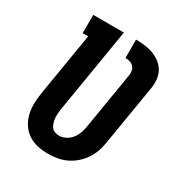

<svg xmlns="http://www.w3.org/2000/svg" viewBox="-173 -863 946 998"><g transform="rotate(30 300.0 -363.5)"><path d="M257 8Q224 8 193.5 1.5Q163 -5 137.5 -21.5Q112 -38 95 -63.5Q78 -89 70.5 -118.5Q63 -148 63.5 -180.5Q64 -213 69 -245L132 -625H99V-735H283L199 -227Q197 -213 196 -199Q195 -185 196 -171.5Q197 -158 201 -145.5Q205 -133 212 -122.5Q219 -112 232 -107Q245 -102 259 -102Q278 -102 297.5 -112Q317 -122 330 -138.5Q343 -155 350.5 -175Q358 -195 361 -215L417 -553Q420 -567 417.5 -581.5Q415 -596 406.5 -606Q398 -616 384.5 -620.5Q371 -625 356 -625V-735Q383 -735 410 -731.5Q437 -728 461 -719Q485 -710 505.5 -694Q526 -678 538 -656Q550 -634 552.5 -607Q555 -580 550 -553L491 -197Q487 -170 478 -143Q469 -116 453 -91.5Q437 -67 414.5 -47Q392 -27 366 -14.5Q340 -2 312 3Q284 8 257 8Z"/></g></svg>

Font: Iosevka Etoile Extrabold
Style: Italic
Weight: 800
Italic angle: -9°
Designer: Belleve Invis
Foundry: Belleve Invis
Version: Version 22.1.2; ttfautohint (v1.8.4)